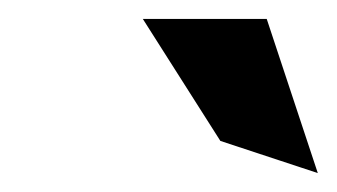

<svg xmlns="http://www.w3.org/2000/svg" viewBox="-20 -777 356 203"><path d="M316 -594 262 -757H131L213 -628Z"/></svg>

Font: Charger
Style: BdIt
Weight: 400
Designer: Jasper
Foundry: Cannot Into Space Fonts
Version: Version 0.98